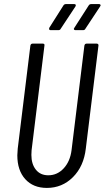

<svg xmlns="http://www.w3.org/2000/svg" viewBox="-20 -914 514 942"><path d="M65 -152Q65 -161 67 -185L129 -690Q131 -700 140 -700H190Q200 -700 198 -690L135 -177Q134 -169 134 -154Q134 -109 156 -81.5Q178 -54 217 -54Q261 -54 292.5 -88Q324 -122 331 -177L394 -690Q396 -700 405 -700H455Q459 -700 461.5 -697Q464 -694 463 -690L401 -185Q391 -98 338 -45Q285 8 210 8Q143 8 104 -35Q65 -78 65 -152ZM222 -778 291 -887Q295 -894 304 -894H344Q350 -894 351.5 -890.5Q353 -887 350 -882L278 -773Q275 -766 266 -766H228Q223 -766 221.5 -769.5Q220 -773 222 -778ZM345 -778 415 -887Q419 -894 428 -894H466Q471 -894 473 -890.5Q475 -887 471 -882L399 -773Q396 -766 387 -766H350Q345 -766 343 -769.5Q341 -773 345 -778Z"/></svg>

Font: Barlow Condensed
Style: Italic
Weight: 400
Width: 3
Italic angle: -7°
Designer: Jeremy Tribby
Foundry: Tribby Type
Version: Version 1.408